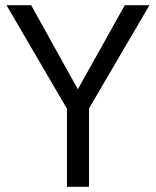

<svg xmlns="http://www.w3.org/2000/svg" viewBox="-20 -720 601 740"><path d="M556 -700 323 -302V0H238V-301L5 -700H100L280 -376L461 -700Z"/></svg>

Font: Venryn Sans
Style: Regular
Weight: 400
Designer: Owen Earl, indestructible type* (font) & Cristiano Sobral (main changes)
Version: Version 3.600; ttfautohint (v1.8.3)